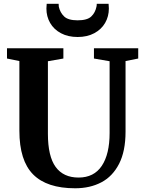

<svg xmlns="http://www.w3.org/2000/svg" viewBox="-20 -1002 772 1030"><path d="M84 -300.5V-674.5L17.5 -688V-743H320V-688L237 -673.5V-284.5Q237 -163.5 278.5 -106.5Q320 -49.5 401.5 -49.5Q484 -49.5 526 -112.2Q568 -175 568 -289V-673.5L484 -688V-743H721.5V-688L653.5 -674.5V-296Q653.5 -191 618.8 -123.2Q584 -55.5 523.5 -23.8Q463 8 383 8Q231.5 8 157.8 -66.2Q84 -140.5 84 -300.5ZM229 -956Q229 -969.5 230.5 -981.5H294.5Q294.5 -972 295.5 -966Q302.5 -934.5 324 -913.8Q345.5 -893 396.5 -893Q448 -893 469.5 -913.5Q491 -934 497.5 -966Q499 -972 499 -981.5H562.5Q564 -969.5 564 -956.5Q564 -914 544 -879.2Q524 -844.5 486 -824Q448 -803.5 396.5 -803.5Q345 -803.5 307 -823.8Q269 -844 249 -878.8Q229 -913.5 229 -956Z"/></svg>

Font: Merriweather Text
Style: Bold
Weight: 700
Designer: Eben Sorkin
Foundry: Eben Sorkin
Version: Version 2.100